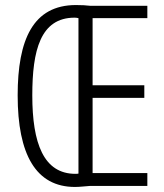

<svg xmlns="http://www.w3.org/2000/svg" viewBox="-20 -737 649 761"><path d="M281 -717C111 -717 50 -580 50 -359C50 -125 122 4 277 4C299 4 317 1 336 0H564V-51H347V-349H552V-399H347V-665H564V-714H338C320 -716 305 -717 281 -717ZM276 -667C282 -667 287 -666 291 -665V-49C287 -48 284 -48 279 -48C153 -48 108 -169 108 -359C108 -537 140 -667 276 -667Z"/></svg>

Font: Noto Sans Display Condensed Light
Style: Regular
Weight: 300
Width: 3
Designer: Monotype Design Team
Foundry: Monotype Imaging Inc.
Version: Version 1.900